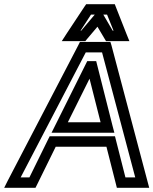

<svg xmlns="http://www.w3.org/2000/svg" viewBox="-81 -875 735 920"><path d="M625 -9 453 -658 448 -674H431H319H302L294 -658L-44 -9L-61 25H-25H71H89L97 9L186 -172H429L475 9L479 25H496H597H634L625 -9ZM567 -25H520L474 -206L470 -222H453H175H157L149 -206L60 -25H18L330 -624H408L567 -25ZM401 -289H244L348 -498L401 -289ZM458 -273 384 -566 380 -582H363H354H337L329 -566L183 -273L166 -239H202H431H467L458 -273ZM257 -678H315H328L336 -688L386 -747L421 -688L427 -678H440H498H539L524 -715L474 -842L469 -855H453H346H332L323 -842L239 -715L215 -678H257ZM413 -805H432L463 -728H459L414 -805H413ZM305 -728 355 -805H373L308 -728H305Z"/></svg>

Font: Gamestation Display Outline
Style: Italic
Weight: 400
Designer: Jonas Hecksher
Foundry: Jonas Hecksher, Playtypeª, e-types AS
Version: Version 1.003